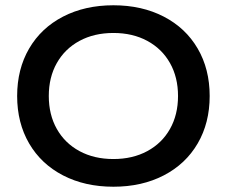

<svg xmlns="http://www.w3.org/2000/svg" viewBox="-20 -698 860 728"><path d="M775 -334Q775 -232 729.5 -154Q684 -76 601 -33Q518 10 410 10Q302 10 219 -33Q136 -76 90.5 -154Q45 -232 45 -334Q45 -436 90.5 -514Q136 -592 219 -635Q302 -678 410 -678Q518 -678 601 -635Q684 -592 729.5 -514Q775 -436 775 -334ZM655 -334Q655 -405 624.5 -459Q594 -513 538.5 -543Q483 -573 410 -573Q337 -573 281.5 -543Q226 -513 195.5 -459Q165 -405 165 -334Q165 -263 195.5 -209Q226 -155 281.5 -125Q337 -95 410 -95Q483 -95 538.5 -125Q594 -155 624.5 -209Q655 -263 655 -334Z"/></svg>

Font: Madhuban Medium
Style: Regular
Weight: 500
Designer: jaikishan Patel
Foundry: MagicType
Version: Version 1.000